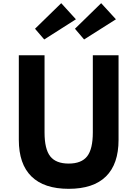

<svg xmlns="http://www.w3.org/2000/svg" viewBox="-20 -1173 866 1209"><path d="M412.5 16Q568 16 647.2 -62Q726.5 -140 726.5 -292.5V-825H564.5V-339Q564.5 -234.5 528.8 -188.8Q493 -143 412.5 -143Q332 -143 296.2 -188.8Q260.5 -234.5 260.5 -339V-825H98.5V-292.5Q98.5 -140 178 -62Q257.5 16 412.5 16ZM509.5 -924.5 710 -1051.5 617 -1153 452 -992ZM258.5 -924.5 458 -1051.5 365.5 -1153 200.5 -992Z"/></svg>

Font: Spartan
Style: Bold
Weight: 700
Designer: Matt Bailey, Mirko Velimirovic
Foundry: Matt Bailey
Version: Version 1.003; ttfautohint (v1.8.3)